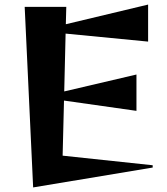

<svg xmlns="http://www.w3.org/2000/svg" viewBox="-20 -810 729 840"><path d="M125 10 88 -780H270L268 -704L628 -790V-628L267 -663L261 -410L577 -484V-325L260 -370L254 -129L648 -87V-77Z"/></svg>

Font: Reggae One
Style: Regular
Weight: 400
Designer: Fontworks Inc.
Foundry: Fontworks Inc.
Version: Version 1.100